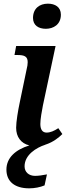

<svg xmlns="http://www.w3.org/2000/svg" viewBox="-20 -787 375 1047"><path d="M230 -630C271 -630 312 -653 312 -707C312 -749 280 -767 241 -767C196 -767 160 -741 160 -689C160 -649 190 -630 230 -630ZM139 240C169 240 199 234 223 224L236 164C211 169 189 172 171 172C137 172 114 151 114 120C114 57 179 18 225 3C227 2 230 1 232 0H233C270 -13 299 -35 320 -56L298 -88C275 -73 255 -64 234 -64C212 -64 200 -80 200 -111C200 -137 208 -182 214 -212L283 -536H68L59 -487H75C112 -487 131 -480 131 -448C131 -437 129 -423 125 -408L88 -230C78 -183 68 -123 68 -90C68 -41 94 -5 140 6C65 29 15 73 15 138C15 204 62 240 139 240Z"/></svg>

Font: Noto Serif SemiBold
Style: Italic
Weight: 600
Italic angle: -12°
Designer: Monotype Design Team
Foundry: Monotype Imaging Inc.
Version: Version 2.014